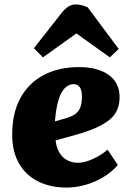

<svg xmlns="http://www.w3.org/2000/svg" viewBox="-20 -833 592 867"><path d="M337 -530Q422 -530 471 -494.5Q520 -459 520 -395Q520 -364 510 -339Q500 -314 476.5 -294Q453 -274 414.5 -256.5Q376 -239 318 -223L231 -199Q235 -165 249 -142.5Q263 -120 284.5 -109Q306 -98 331 -98Q353 -98 376.5 -106Q400 -114 423 -127Q446 -140 466 -157L512 -88Q490 -62 462 -43Q434 -24 402.5 -11Q371 2 340 8Q309 14 281 14Q208 14 152.5 -13.5Q97 -41 66 -94.5Q35 -148 35 -225Q35 -322 72 -390Q109 -458 177 -494Q245 -530 337 -530ZM350 -396Q350 -416 345.5 -428.5Q341 -441 332.5 -447Q324 -453 312 -453Q291 -453 273.5 -436Q256 -419 244.5 -382.5Q233 -346 228 -285L274 -298Q299 -305 316 -315.5Q333 -326 341.5 -345Q350 -364 350 -396ZM516 -612 476 -574 325 -682 174 -574 133 -615 260 -777Q275 -795 290 -804Q305 -813 320 -813Q335 -813 349 -809.5Q363 -806 376 -800Z"/></svg>

Font: Literata 18pt ExtraBold
Style: Italic
Weight: 800
Italic angle: -2°
Designer: Latin by Veronika Burian and Jose Scaglione. Greek by Irene Vlachou. Cyrillic by Vera Evstafieva
Foundry: TypeTogether
Version: Version 3.103;gftools[0.9.29]